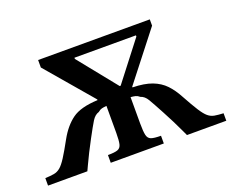

<svg xmlns="http://www.w3.org/2000/svg" viewBox="-100 -611 907 748"><g transform="rotate(-20 353.5 -236.5)"><path d="M464 0H244V-32Q272 -32 284.5 -36.5Q297 -41 300.5 -56Q304 -71 304 -102V-214Q292 -213 284 -211Q276 -209 268 -202Q251 -197 239 -177.5Q227 -158 204 -115Q191 -91 178.5 -66Q166 -41 157.5 -22.5Q149 -4 147 0H-16V-31Q6 -32 20.5 -34.5Q35 -37 47 -47Q59 -57 74 -80.5Q89 -104 112 -146Q138 -193 173 -218.5Q208 -244 279 -247V-250L115 -442V-473H578V-447L424 -250V-247Q473 -246 504.5 -234Q536 -222 557 -200Q578 -178 595 -146Q618 -104 633 -80.5Q648 -57 660 -47Q672 -37 686.5 -34.5Q701 -32 723 -31V0H560Q558 -4 549.5 -22.5Q541 -41 528.5 -66Q516 -91 503 -115Q480 -158 468.5 -177.5Q457 -197 440 -202Q432 -209 424 -211Q416 -213 404 -214V-105Q404 -72 407.5 -56.5Q411 -41 423.5 -36.5Q436 -32 464 -32ZM251 -428 379 -269H383L506 -428V-433H251Z"/></g></svg>

Font: STIX Two Text Medium
Style: Regular
Weight: 500
Designer: Ross Mills, John Hudson & Paul Hanslow, Tiro Typeworks Ltd; with prior portions MicroPress Inc., and Coen Hoffman.
Foundry: Tiro Typeworks Ltd
Version: Version 2.13 b171